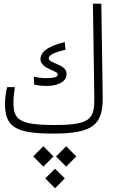

<svg xmlns="http://www.w3.org/2000/svg" viewBox="-20 -713 626 1027"><path d="M263.2 1.5C480 1.5 531.7 -45.9 529.3 -196.8L522 -693.4H477.1L484.4 -196.8C486.3 -78.6 469.2 -44.4 272.9 -44.4C77.6 -44.4 51.8 -74.7 51.8 -168C51.8 -188.5 54.7 -214.4 59.6 -247.1H18.1C10.7 -214.8 6.8 -184.1 6.8 -158.2C6.8 -36.6 59.1 1.5 263.2 1.5ZM230.5 -253.4C286.1 -253.4 335.9 -274.4 335.9 -315.4C335.9 -339.4 324.7 -352.5 286.1 -369.6C259.8 -381.3 240.7 -387.2 240.7 -400.9C240.7 -419.9 276.4 -434.6 330.1 -446.8L326.7 -487.8C224.6 -464.4 196.3 -427.7 196.3 -397.5C196.3 -370.1 221.2 -353 251 -340.3C282.2 -327.1 289.1 -323.2 289.1 -313.5C289.1 -299.8 260.7 -294.9 227.5 -294.9C204.1 -294.9 185.5 -297.9 160.6 -302.2L163.1 -260.3C180.7 -256.3 201.7 -253.4 230.5 -253.4ZM211.9 69.3 157.7 123.5 211.9 178.2 266.1 123.5ZM334 69.3 279.8 123.5 334 178.2 388.2 123.5ZM274.4 189.5 222.2 241.2 274.4 293.9 326.7 241.2Z"/></svg>

Font: Cascadia Mono PL ExtraLight
Style: Regular
Weight: 200
Monospace: yes
Designer: Aaron Bell
Foundry: Saja Typeworks
Version: Version 2404.023